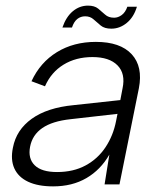

<svg xmlns="http://www.w3.org/2000/svg" viewBox="-20 -656 567 683"><path d="M352 0 369 -106Q338 -52 287.5 -22.5Q237 7 169 7Q115 7 80 -9.5Q45 -26 31 -57Q17 -88 26 -131Q38 -194 93 -233.5Q148 -273 242 -282L408 -300L416 -342Q427 -394 398 -423.5Q369 -453 309 -453Q250 -453 206 -426Q162 -399 140 -349L92 -367Q123 -434 182.5 -470.5Q242 -507 321 -507Q408 -507 448.5 -463Q489 -419 474 -342L405 0ZM398 -251 231 -232Q166 -225 130.5 -200.5Q95 -176 87 -134Q79 -92 103.5 -68Q128 -44 183 -44Q241 -44 284.5 -67.5Q328 -91 355.5 -132.5Q383 -174 393 -226ZM202 -558Q215 -596 239 -616Q263 -636 293 -636Q316 -636 329 -625.5Q342 -615 354 -604Q366 -593 386 -593Q400 -593 413 -602.5Q426 -612 433 -632H467Q456 -595 431 -574.5Q406 -554 376 -554Q352 -554 338.5 -565Q325 -576 313 -587Q301 -598 283 -598Q267 -598 255 -588.5Q243 -579 236 -558Z"/></svg>

Font: Albert Sans Light
Style: Italic
Weight: 300
Italic angle: -11.25°
Designer: Andreas Rasmussen
Foundry: a.Foundry
Version: Version 1.025